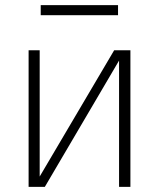

<svg xmlns="http://www.w3.org/2000/svg" viewBox="-20 -725 616 745"><path d="M91 0H154L442 -490V0H486V-530H423L134 -40V-530H91ZM138 -666H438V-705H138Z"/></svg>

Font: Iosevka Sparkle Extralight
Style: Regular
Weight: 200
Designer: Belleve Invis
Foundry: Belleve Invis
Version: Version 4.5.0; ttfautohint (v1.8.3)